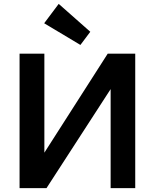

<svg xmlns="http://www.w3.org/2000/svg" viewBox="-20 -971 799 991"><path d="M395 -739 208 -851 283 -951 446 -807ZM81 0V-694H209V-183L536 -694H678V0H551V-511L220 0Z"/></svg>

Font: Cantarell
Style: Bold
Weight: 700
Designer: Dave Crossland, Nikolaus Waxweiler, Florian Fecher, Jacques Le Bailly, Eben Sorkin, Alexei Vanyashin, Alexios Zavras, Em
Version: Version 0.303